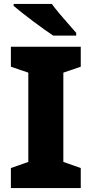

<svg xmlns="http://www.w3.org/2000/svg" viewBox="-20 -950 464 970"><path d="M388 0H35V-101L123 -132V-583L35 -613V-714H388V-613L300 -583V-132L388 -101ZM242 -930Q258 -908 280.5 -881Q303 -854 326 -828.5Q349 -803 365 -784V-770H249Q229 -783 202 -802.5Q175 -822 146 -843.5Q117 -865 91.5 -885.5Q66 -906 49 -920V-930Z"/></svg>

Font: Noto Sans Oriya ExtraBold
Style: Regular
Weight: 800
Version: Version 2.003